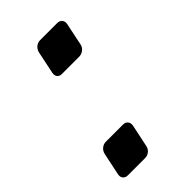

<svg xmlns="http://www.w3.org/2000/svg" viewBox="-155 -517 568 568"><g transform="rotate(-45 128.5 -233.0)"><path d="M103.9 -350Q93.7 -350 88.8 -356.4Q83.9 -362.7 86.1 -372.9L100.6 -442.7Q102.8 -452.9 110.7 -459.7Q118.6 -466.4 128.7 -466.4H200.4Q210.6 -466.4 215.8 -459.7Q221.1 -452.9 218.9 -442.7L204.4 -372.9Q202.2 -362.7 194 -356.4Q185.7 -350 175.5 -350ZM29.9 0Q19.7 0 14.4 -6.4Q9.1 -12.7 11.1 -22.9L25.8 -92.7Q27.8 -102.9 35.8 -109.7Q43.7 -116.4 53.9 -116.4H125.6Q135.7 -116.4 140.9 -109.7Q146.1 -102.9 144.1 -92.7L129.4 -22.9Q127.4 -12.7 119.6 -6.4Q111.7 0 101.5 0Z"/></g></svg>

Font: Rubik Light
Style: Italic
Weight: 300
Italic angle: -12°
Designer: Hubert and Fischer
Foundry: Hubert and Fischer
Version: Version 2.300;gftools[0.9.30]